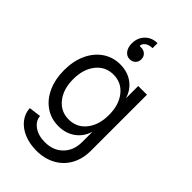

<svg xmlns="http://www.w3.org/2000/svg" viewBox="-290 -859 1167 1167"><g transform="rotate(45 293.5 -275.5)"><path d="M61 61 139 51Q142 91 179 117Q216 143 272 143Q344 143 388 98.5Q432 54 432 -19V-107Q415 -50 369.5 -17Q324 16 261 16Q198 16 149 -17.5Q100 -51 72.5 -111.5Q45 -172 45 -250Q45 -327 72.5 -387.5Q100 -448 149.5 -482Q199 -516 262 -516Q325 -516 370 -483.5Q415 -451 432 -394V-500H507V-19Q507 51 478 104Q449 157 395.5 186.5Q342 216 272 216Q213 216 165.5 196Q118 176 90.5 140.5Q63 105 61 61ZM277 -57Q346 -57 388.5 -110.5Q431 -164 431 -250Q431 -336 388.5 -389.5Q346 -443 277 -443Q208 -443 165.5 -389.5Q123 -336 123 -250Q123 -164 165.5 -110.5Q208 -57 277 -57ZM331 -767V-724Q302 -724 284 -711Q266 -698 266 -678H280Q302 -678 316.5 -664Q331 -650 331 -628Q331 -606 316.5 -592Q302 -578 280 -578Q254 -578 237.5 -599.5Q221 -621 221 -656Q221 -704 252 -735.5Q283 -767 331 -767Z"/></g></svg>

Font: MedMera Sans
Style: Regular
Weight: 400
Designer: Kasper Nordkvist
Foundry: UNCUT.wtf
Version: Version 1.300